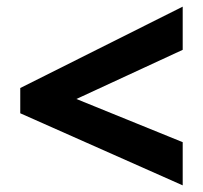

<svg xmlns="http://www.w3.org/2000/svg" viewBox="-20 -717 612 578"><path d="M530 -159V-289L210 -419L530 -567V-697L41 -452V-376Z"/></svg>

Font: Noto Sans Malayalam UI ExtraBold
Style: Regular
Weight: 800
Designer: Jelle Bosma - Monotype Design Team
Foundry: Monotype Imaging Inc.
Version: Version 2.104